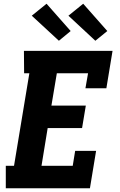

<svg xmlns="http://www.w3.org/2000/svg" viewBox="-20 -1007 640 1027"><path d="M11 0V-120H55L137 -615H109L108 -735H582L549 -535H437L451 -615H284L255 -442H439L419 -322H235L202 -120H369L382 -200H494L461 0ZM490 -789 346 -923 425 -987 554 -841ZM295 -789 150 -923 229 -987 358 -841Z"/></svg>

Font: Iosevka Etoile Heavy
Style: Italic
Weight: 900
Italic angle: -9°
Designer: Belleve Invis
Foundry: Belleve Invis
Version: Version 22.1.2; ttfautohint (v1.8.4)